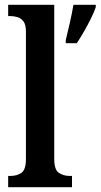

<svg xmlns="http://www.w3.org/2000/svg" viewBox="-20 -780 419 800"><path d="M254 -613Q262 -645 271 -685Q280 -725 286 -760H379V-750Q372 -729 358.5 -702Q345 -675 329.5 -648Q314 -621 300 -600H254ZM14 0V-47H24Q51 -47 69.5 -60Q88 -73 88 -118V-649Q88 -677 78 -690.5Q68 -704 53 -708.5Q38 -713 24 -713H14V-760H206V-118Q206 -73 225 -60Q244 -47 270 -47H280V0Z"/></svg>

Font: Noto Serif Condensed SemiBold
Style: Regular
Weight: 600
Width: 3
Designer: Monotype Design Team
Foundry: Monotype Imaging Inc.
Version: Version 2.013